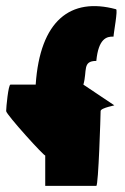

<svg xmlns="http://www.w3.org/2000/svg" viewBox="-34 -744 407 624"><path d="M-14 -383C-14 -372 113 -232 113 -239V-140H279C286 -140 293 -372 293 -383C293 -394 345 -402 337 -402L237 -469C250 -514 233 -546 279 -546C286 -618 312 -626 335 -625C335 -636 350 -714 343 -714C195 -754 96 -677 82 -469H0C-7 -469 -14 -394 -14 -383Z"/></svg>

Font: Ampere
Style: SCUltCnd
Weight: 400
Version: Version 1